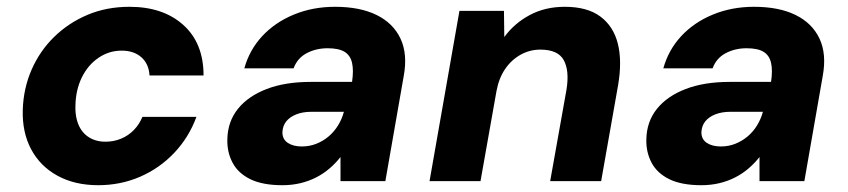

<svg xmlns="http://www.w3.org/2000/svg" viewBox="-20 -533 2496 565"><path d="M269 12Q200 12 149 -16Q98 -44 71.5 -94Q45 -144 47 -210Q49 -273 73 -328Q97 -383 139.5 -424.5Q182 -466 238 -489.5Q294 -513 361 -513Q460 -513 519.5 -459.5Q579 -406 579 -311H420Q418 -345 396 -364.5Q374 -384 338 -384Q301 -384 270 -363Q239 -342 221 -305.5Q203 -269 202 -223Q201 -199 206.5 -179Q212 -159 223.5 -145Q235 -131 252 -123.5Q269 -116 290 -116Q315 -116 336.5 -125Q358 -134 374 -150.5Q390 -167 399 -189H558Q536 -129 493 -83.5Q450 -38 392.5 -13Q335 12 269 12Z M811 12Q753 12 717 -5.5Q681 -23 664.5 -54Q648 -85 649 -123Q650 -175 680 -212.5Q710 -250 764.5 -271Q819 -292 894 -292H1016Q1021 -326 1016 -348Q1011 -370 994 -380.5Q977 -391 944 -391Q910 -391 882.5 -376.5Q855 -362 844 -332H699Q714 -386 751.5 -426.5Q789 -467 844.5 -490Q900 -513 966 -513Q1039 -513 1088 -489Q1137 -465 1158.5 -419.5Q1180 -374 1168 -309L1114 0H982V-71Q968 -53 950 -37.5Q932 -22 910.5 -11Q889 0 864 6Q839 12 811 12ZM868 -102Q891 -102 911 -110Q931 -118 947 -131.5Q963 -145 974.5 -163.5Q986 -182 992 -204H896Q871 -204 852 -196.5Q833 -189 822.5 -176Q812 -163 811 -144Q811 -123 827 -112.5Q843 -102 868 -102Z M1244 0 1332 -501H1463L1464 -424Q1493 -464 1538.5 -488.5Q1584 -513 1642 -513Q1708 -513 1746.5 -484.5Q1785 -456 1798 -405Q1811 -354 1799 -283L1749 0H1599L1647 -269Q1656 -325 1639 -356Q1622 -387 1570 -387Q1539 -387 1512 -372Q1485 -357 1466.5 -330Q1448 -303 1441 -265L1394 0Z M2044 12Q1986 12 1950 -5.5Q1914 -23 1897.5 -54Q1881 -85 1882 -123Q1883 -175 1913 -212.5Q1943 -250 1997.5 -271Q2052 -292 2127 -292H2249Q2254 -326 2249 -348Q2244 -370 2227 -380.5Q2210 -391 2177 -391Q2143 -391 2115.5 -376.5Q2088 -362 2077 -332H1932Q1947 -386 1984.5 -426.5Q2022 -467 2077.5 -490Q2133 -513 2199 -513Q2272 -513 2321 -489Q2370 -465 2391.5 -419.5Q2413 -374 2401 -309L2347 0H2215V-71Q2201 -53 2183 -37.5Q2165 -22 2143.5 -11Q2122 0 2097 6Q2072 12 2044 12ZM2101 -102Q2124 -102 2144 -110Q2164 -118 2180 -131.5Q2196 -145 2207.5 -163.5Q2219 -182 2225 -204H2129Q2104 -204 2085 -196.5Q2066 -189 2055.5 -176Q2045 -163 2044 -144Q2044 -123 2060 -112.5Q2076 -102 2101 -102Z"/></svg>

Font: DM Sans 18pt Black
Style: Italic
Weight: 900
Italic angle: -10°
Designer: Colophon Foundry, Jonny Pinhorn
Foundry: Colophon Foundry
Version: Version 4.004;gftools[0.9.30]